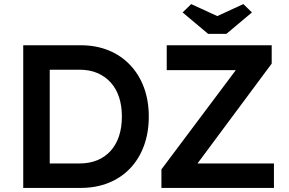

<svg xmlns="http://www.w3.org/2000/svg" viewBox="-20 -922 1419 942"><path d="M94 0V-700H375Q451 -700 512.5 -675Q574 -650 618.5 -603Q663 -556 686.5 -492Q710 -428 710 -350Q710 -272 686.5 -207.5Q663 -143 619 -96.5Q575 -50 513 -25Q451 0 375 0ZM224 -101 214 -120H370Q419 -120 457.5 -136Q496 -152 523 -182Q550 -212 564 -254.5Q578 -297 578 -350Q578 -403 564 -445.5Q550 -488 522.5 -518Q495 -548 457 -564Q419 -580 370 -580H211L224 -597ZM772 0V-91L1137 -578H798V-700H1313V-610L949 -120H1324V0ZM1001 -756 876 -861 918 -902 1046 -843 1174 -902 1216 -861 1091 -756Z"/></svg>

Font: Mach Medium
Style: Regular
Weight: 500
Version: Version 1.002